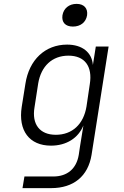

<svg xmlns="http://www.w3.org/2000/svg" viewBox="-20 -790 640 990"><path d="M356 -653C395 -653 423 -675 429 -711C434 -747 413 -770 375 -770C336 -770 308 -747 302 -711C297 -675 317 -653 356 -653ZM96 180H244C359 180 434 119 452 9L540 -550H474L459 -455C454 -520 404 -560 326 -560C213 -560 130 -482 111 -358L92 -239C73 -117 131 -39 243 -39C322 -39 384 -78 410 -143L393 -38L386 9C374 80 327 120 255 120H106ZM268 -95C185 -95 143 -149 158 -237L177 -360C192 -449 249 -503 333 -503C417 -503 458 -448 443 -356L426 -241C411 -149 352 -95 268 -95Z"/></svg>

Font: JetBrains Mono ExtraLight
Style: Italic
Weight: 240
Italic angle: -9°
Monospace: yes
Designer: Philipp Nurullin, Konstantin Bulenkov
Foundry: JetBrains
Version: Version 2.305